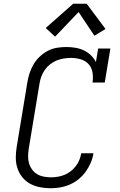

<svg xmlns="http://www.w3.org/2000/svg" viewBox="-20 -993 640 1021"><path d="M250 8Q220 8 192 2.5Q164 -3 140 -16Q116 -29 98.5 -51Q81 -73 72.5 -99Q64 -125 64 -154.5Q64 -184 69 -213L126 -558Q130 -582 138 -606Q146 -630 159.5 -652.5Q173 -675 192.5 -693Q212 -711 235 -723Q258 -735 283 -739Q308 -743 333 -743Q357 -743 381 -739Q405 -735 426 -725Q447 -715 463.5 -699Q480 -683 490 -663L502 -735H567L537 -554H472Q476 -581 472 -607Q468 -633 451.5 -651.5Q435 -670 409.5 -677.5Q384 -685 358 -685Q339 -685 319.5 -682Q300 -679 281.5 -671.5Q263 -664 246.5 -651Q230 -638 218.5 -621.5Q207 -605 200 -586.5Q193 -568 190 -548L133 -203Q130 -184 129.5 -164Q129 -144 134 -126Q139 -108 150 -92.5Q161 -77 176.5 -67.5Q192 -58 211 -54Q230 -50 250 -50Q268 -50 286.5 -53Q305 -56 322.5 -63Q340 -70 355.5 -82Q371 -94 383 -109.5Q395 -125 402 -142.5Q409 -160 412 -178H477Q473 -152 462.5 -127.5Q452 -103 436 -80.5Q420 -58 398.5 -40.5Q377 -23 352 -12Q327 -1 301 3.5Q275 8 250 8ZM273 -798 223 -844 369 -973H441L541 -839L482 -803L398 -929Z"/></svg>

Font: Iosevka Curly Slab LtExObl
Style: Regular
Weight: 300
Width: 7
Italic angle: -9°
Monospace: yes
Designer: Belleve Invis
Foundry: Belleve Invis
Version: Version 11.1.0; ttfautohint (v1.8.3)